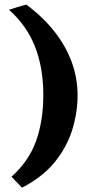

<svg xmlns="http://www.w3.org/2000/svg" viewBox="-20 -699 428 853"><path d="M77.6 134.8 31.2 85.9Q107.9 17.6 140.1 -72.3Q172.4 -162.1 172.4 -276.9Q172.4 -397 136 -490.7Q99.6 -584.5 20 -655.8Q38.1 -661.6 57.4 -667.5Q76.7 -673.3 96.7 -678.7Q170.9 -623.5 221.7 -559.1Q272.5 -494.6 298.6 -423.3Q324.7 -352.1 324.7 -275.4Q324.7 -200.7 301.5 -124Q278.3 -47.4 224.1 20Q169.9 87.4 77.6 134.8Z"/></svg>

Font: Kameron
Style: Bold
Weight: 700
Designer: Vernon Adams
Foundry: Vernon Adams
Version: Version 1.100